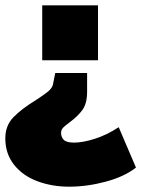

<svg xmlns="http://www.w3.org/2000/svg" viewBox="-21 -514 532 723"><path d="M138 -494H348V-287H138ZM-1 7Q-1 -41 29.5 -72.5Q60 -104 114 -137Q145 -157 159.5 -169Q174 -181 178 -194L187 -239H307V-168Q307 -125 290 -101Q273 -77 242 -54Q224 -41 216.5 -33Q209 -25 209 -14Q209 3 219.5 13Q230 23 258 23Q290 23 335 9Q380 -5 426 -35L491 117Q448 151 377.5 170Q307 189 239 189Q175 189 120 168.5Q65 148 32 106.5Q-1 65 -1 7Z"/></svg>

Font: Nunito Sans Heavy
Style: Regular
Weight: 400
Designer: Vernon Adams
Foundry: Vernon Adams
Version: Version 2.500